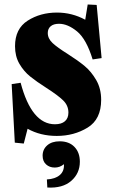

<svg xmlns="http://www.w3.org/2000/svg" viewBox="-20 -596 511 856"><path d="M225 -42Q254 -42 269.5 -55.5Q285 -69 285 -94Q285 -126 261 -149Q237 -172 187 -204Q143 -232 114.5 -255Q86 -278 66.5 -311.5Q47 -345 47 -390Q47 -468 103.5 -504Q160 -540 234 -540Q301 -540 360 -508L371 -576L411 -574L433 -337L393 -331Q365 -422 323.5 -456Q282 -490 243 -490Q219 -490 206 -479Q193 -468 193 -449Q193 -424 214.5 -404Q236 -384 281 -356Q328 -326 357.5 -301.5Q387 -277 409 -239Q431 -201 431 -151Q431 -64 370.5 -27Q310 10 233 10Q160 10 103 -22L86 44L46 40L32 -221L72 -227Q121 -42 225 -42ZM265 136Q247 151 224 151Q201 151 185.5 137Q170 123 170 98Q170 70 190.5 52Q211 34 246 34Q288 34 312 59Q336 84 336 125Q336 177 297.5 210.5Q259 244 191 240L189 204Q226 202 246.5 184.5Q267 167 265 136Z"/></svg>

Font: Minipax
Style: Bold
Weight: 700
Designer: Raphaël Ronot, Igor Stepanchenko (Cyrillic)
Foundry: steppetype
Version: Version 1.002